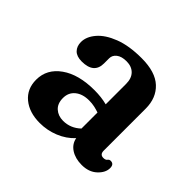

<svg xmlns="http://www.w3.org/2000/svg" viewBox="-109 -841 686 686"><g transform="rotate(45 234.0 -498.0)"><path d="M59.5 -596.5Q59.5 -623.5 81.8 -649.5Q104 -675.5 147.2 -692.2Q190.5 -709 254 -709Q323.5 -709 357.5 -677.2Q391.5 -645.5 391.5 -591.5V-379.5Q391.5 -360 409 -360Q420 -360 424 -365.8Q428 -371.5 435 -371.5Q452 -371.5 452 -351.5Q452 -328.5 430 -308Q408 -287.5 372 -287.5Q339.5 -287.5 317.2 -302Q295 -316.5 290.5 -341.5Q266.5 -315.5 232 -301.5Q197.5 -287.5 160 -287.5Q107 -287.5 74.2 -314.5Q41.5 -341.5 41.5 -388Q41.5 -442 88.8 -475.5Q136 -509 216 -509Q250 -509 279.5 -501.5V-604.5Q279.5 -632.5 264.5 -647.8Q249.5 -663 223.5 -663Q199 -663 185.5 -652.5Q172 -642 172 -626.5V-600.5Q172 -549 110.5 -549Q85 -549 72.2 -562Q59.5 -575 59.5 -596.5ZM155.5 -409.5Q155.5 -381.5 172 -366.8Q188.5 -352 213.5 -352Q251 -352 279.5 -379V-460Q268 -464 255.2 -466.8Q242.5 -469.5 228 -469.5Q195 -469.5 175.2 -453.2Q155.5 -437 155.5 -409.5Z"/></g></svg>

Font: Fraunces 144pt SuperSoft SemiBold
Style: Regular
Weight: 600
Version: Version 1.000;[b76b70a41]